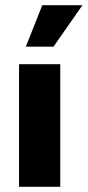

<svg xmlns="http://www.w3.org/2000/svg" viewBox="-20 -716 336 736"><path d="M211 0V-470H53V0ZM185 -537 296 -696H142L79 -537Z"/></svg>

Font: Gantari ExtraBold
Style: Regular
Weight: 800
Designer: Anugrah Pasau
Foundry: Lafontype
Version: Version 1.000